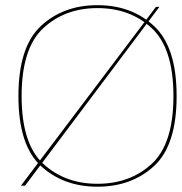

<svg xmlns="http://www.w3.org/2000/svg" viewBox="-20 -700 686 724"><path d="M59 0H74.5L581 -674H568ZM347.5 4Q476.5 4 561.2 -74.2Q646 -152.5 646 -337.5Q646 -522.5 561.2 -601.5Q476.5 -680.5 347.5 -680.5Q218.5 -680.5 134 -601.8Q49.5 -523 49.5 -337.5Q49.5 -152.5 134.2 -74.2Q219 4 347.5 4ZM347.5 -7Q225 -7 143.2 -82.2Q61.5 -157.5 61.5 -337.5Q61.5 -518 143.2 -593.8Q225 -669.5 347.5 -669.5Q470.5 -669.5 552.2 -593.8Q634 -518 634 -337.5Q634 -157.5 552.2 -82.2Q470.5 -7 347.5 -7Z"/></svg>

Font: Anybody SemiExpanded Thin
Style: Regular
Weight: 250
Width: 6
Version: Version 1.113;gftools[0.9.25]